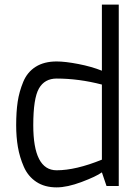

<svg xmlns="http://www.w3.org/2000/svg" viewBox="-20 -805 594 831"><path d="M50 -263Q50 -321 56.5 -364.5Q63 -408 80.5 -450.5Q98 -493 134.5 -516Q171 -539 225 -539Q262 -539 319 -528Q376 -517 421 -499V-785H494V0H441L421 -59Q396 -41 333.5 -17.5Q271 6 225 6Q173 6 137 -18Q101 -42 83 -83.5Q65 -125 57.5 -168.5Q50 -212 50 -263ZM124 -263Q124 -68 225 -68Q308 -68 421 -114V-439Q321 -465 225 -465Q173 -465 148.5 -422Q124 -379 124 -263Z"/></svg>

Font: Mina
Style: Regular
Weight: 400
Version: Version 1.000